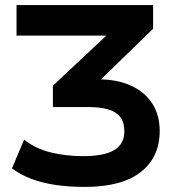

<svg xmlns="http://www.w3.org/2000/svg" viewBox="-20 -725 721 755"><path d="M313 10Q253 10 200.5 2.5Q148 -5 104 -21.5Q60 -38 27 -63L75 -176Q118 -141 178 -126Q238 -111 307 -111Q390 -111 429.5 -135Q469 -159 469 -208Q469 -245 452.5 -265.5Q436 -286 404.5 -295Q373 -304 328 -304H188V-388L442 -626L453 -585H45V-705H582V-612L338 -375L299 -413H366Q441 -413 495.5 -388Q550 -363 579 -317.5Q608 -272 608 -210Q608 -107 533.5 -48.5Q459 10 313 10Z"/></svg>

Font: Nunito Sans 6pt
Style: Bold
Weight: 700
Version: Version 3.101;gftools[0.9.27]